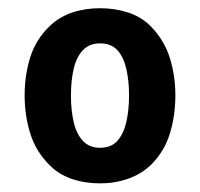

<svg xmlns="http://www.w3.org/2000/svg" viewBox="-20 -666 475 456"><path d="M396.5 -439.5Q396.5 -392 383.5 -349Q370.5 -306 338 -274Q315.5 -252.5 284.2 -241.5Q253 -230.5 217.5 -230.5Q181.5 -230.5 150.2 -241.2Q119 -252 97.5 -274Q65 -306.5 51.8 -349.2Q38.5 -392 38.5 -439.5Q38.5 -486.5 51.5 -529Q64.5 -571.5 97.5 -603.5Q120 -625.5 150.8 -636Q181.5 -646.5 217.5 -646.5Q253 -646.5 284.5 -636.2Q316 -626 338 -603.5Q370 -571 383.2 -528.8Q396.5 -486.5 396.5 -439.5ZM148.5 -439.5Q148.5 -404.5 155 -376.2Q161.5 -348 176.8 -331.5Q192 -315 217.5 -315Q244 -315 258.8 -331.5Q273.5 -348 280 -376.2Q286.5 -404.5 286.5 -439.5Q286.5 -474.5 280 -502.5Q273.5 -530.5 258.8 -546.8Q244 -563 217.5 -563Q192 -563 176.8 -546.8Q161.5 -530.5 155 -502.5Q148.5 -474.5 148.5 -439.5Z"/></svg>

Font: Signika Light SemiBold
Style: Regular
Weight: 600
Version: Version 2.003;gftools[0.9.32]